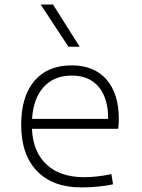

<svg xmlns="http://www.w3.org/2000/svg" viewBox="-20 -815 626 845"><path d="M338.4 9.8Q211.9 9.8 142.6 -62.5Q73.2 -134.8 73.2 -265.6Q73.2 -390.6 131.3 -459Q189.5 -527.3 295.4 -527.3Q394 -527.3 448.5 -465.3Q502.9 -403.3 502.9 -291Q502.9 -263.7 500 -248H120.6Q125 -147 184.8 -91.1Q244.6 -35.2 350.1 -35.2Q377.4 -35.2 409.7 -38.8Q441.9 -42.5 470.2 -48.8L477.5 -3.9Q449.7 2.4 412.8 6.1Q376 9.8 338.4 9.8ZM121.1 -292H456.1Q456.1 -382.8 414.3 -432.6Q372.6 -482.4 296.4 -482.4Q218.3 -482.4 172.6 -432.6Q127 -382.8 121.1 -292ZM281.2 -609.4 159.2 -794.9H213.4L330.6 -609.4Z"/></svg>

Font: Cascadia Mono NF ExtraLight
Style: Regular
Weight: 200
Monospace: yes
Designer: Aaron Bell
Foundry: Saja Typeworks
Version: Version 2404.023; ttfautohint (v1.8.4)